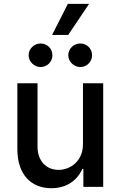

<svg xmlns="http://www.w3.org/2000/svg" viewBox="-20 -984 634 1011"><path d="M416.9 -226.2C417.3 -133.5 348.4 -89.5 288.7 -89.5C223 -89.5 177.6 -137.1 177.6 -211.3V-545.5H71.4V-198.5C71.4 -63.2 145.6 7.1 250.4 7.1C332.4 7.1 388.1 -36.2 413.4 -94.5H419V0H523.4V-545.5H416.9ZM130.7 -692.8C130.7 -659.8 160.2 -631 193.5 -631C229 -631 256 -659.8 256 -692.8C256 -728 229 -755 193.5 -755C160.2 -755 130.7 -728 130.7 -692.8ZM254.3 -800.1H339.1L449.2 -963.8H337.4ZM339.5 -692.8C339.5 -659.8 369 -631 402.3 -631C437.9 -631 464.8 -659.8 464.8 -692.8C464.8 -728 437.9 -755 402.3 -755C369 -755 339.5 -728 339.5 -692.8Z"/></svg>

Font: Margiela Sans Medium
Style: Regular
Weight: 500
Designer: Stefan Endress, Andreas Faust
Version: Version 1.100;FEAKit 1.0